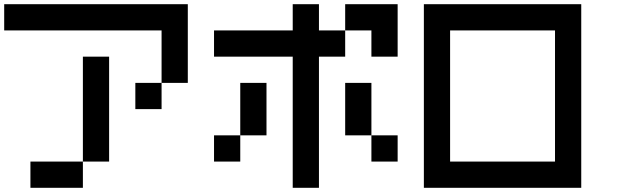

<svg xmlns="http://www.w3.org/2000/svg" viewBox="-20 -895 3040 915"><path d="M0 -750V-875H875V-500H750V-750ZM125 0V-125H375V0ZM375 -125V-625H500V-125ZM625 -375V-500H750V-375Z M1000 -125V-250H1125V-125ZM1000 -625V-750H1375V-875H1500V-750H1625V-625H1500V0H1375V-625ZM1250 -250H1125V-500H1250ZM1750 -250H1625V-500H1750ZM1750 -125V-250H1875V-125ZM1750 -625V-750H1625V-875H1875V-625Z M2000 0V-875H2750V0ZM2125 -125H2625V-750H2125Z"/></svg>

Font: GalmuriMono7 Regular
Style: Regular
Weight: 400
Designer: Lee Minseo (quiple)
Version: Version 2.399;hotconv 1.1.1;makeotfexe 2.6.0 DEVELOPMENT